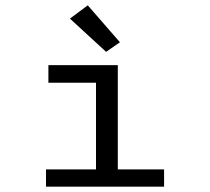

<svg xmlns="http://www.w3.org/2000/svg" viewBox="-20 -702 790 722"><path d="M153 0V-65H341V-391H162V-457H423V-65H597V0ZM379 -507 243 -632 310 -682 431 -543Z"/></svg>

Font: Inconsolata ExtraExpanded
Style: Regular
Weight: 400
Width: 8
Monospace: yes
Designer: Raph Levien, Cyreal, Brenton Simpson
Foundry: Raph Levien, Cyreal, Google
Version: Version 3.000; ttfautohint (v1.8.2.53-6de2)